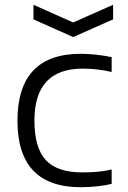

<svg xmlns="http://www.w3.org/2000/svg" viewBox="-20 -774 534 803"><path d="M120 -754 286 -680 453 -754V-693L286 -619L120 -693ZM318 9Q53 9 53 -269Q53 -549 318 -549Q348 -549 384 -545Q420 -541 447 -535V-473Q388 -487 326 -487Q124 -487 124 -270Q124 -156 171.5 -104.5Q219 -53 324 -53Q359 -53 387 -55.5Q415 -58 447 -65V-5Q424 1 388.5 5Q353 9 318 9Z"/></svg>

Font: Encode Sans Wide
Style: Light
Weight: 300
Designer: Pablo Impallari, Andres Torresi
Foundry: Pablo Impallari, Andres Torresi
Version: Version 1.000; ttfautohint (v1.00) -l 8 -r 50 -G 200 -x 14 -